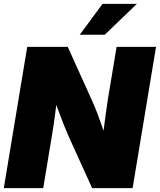

<svg xmlns="http://www.w3.org/2000/svg" viewBox="-22 -969 824 989"><path d="M-2.4 0 118.2 -727.5H327.1L456.1 -441.9Q466.3 -419.4 479 -386.2Q491.7 -353 504.9 -314.7Q518.1 -276.4 529.3 -237.8L499 -193.8Q503.4 -233.4 509.8 -284.2Q516.1 -335 522.9 -382.8Q529.8 -430.7 534.2 -460.9L578.6 -727.5H781.7L661.1 0H452.6L332 -265.6Q319.3 -294.4 304.2 -332.3Q289.1 -370.1 272.7 -415.5Q256.3 -460.9 240.2 -510.7L277.3 -520Q272.9 -468.8 266.8 -419.2Q260.7 -369.6 254.9 -329.6Q249 -289.6 244.6 -265.6L200.7 0ZM388.7 -790 506.3 -949.2H683.1L517.6 -790Z"/></svg>

Font: Inter 28pt Black
Style: Italic
Weight: 900
Italic angle: -9.3988°
Designer: Rasmus Andersson
Foundry: rsms
Version: Version 4.001;git-66647c0bb